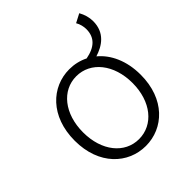

<svg xmlns="http://www.w3.org/2000/svg" viewBox="-199 -847 991 991"><g transform="rotate(-45 297.0 -351.0)"><path d="M297 -37C193 -37 117 -130 117 -266C117 -402 193 -496 297 -496C401 -496 478 -402 478 -266C478 -130 401 -37 297 -37ZM490 -690C501 -672 506 -649 506 -631C506 -570 469 -536 400 -523C368 -539 333 -547 297 -547C168 -547 56 -444 56 -266C56 -89 168 13 297 13C426 13 538 -89 538 -266C538 -369 500 -448 443 -495C501 -513 560 -551 560 -635C560 -663 552 -690 538 -715Z"/></g></svg>

Font: Noto Sans CJK KR Light
Style: Regular
Weight: 300
Designer: Ryoko NISHIZUKA (kana & ideographs); Paul D. Hunt (Latin, Greek & Cyrillic); Wenlong ZHANG (bopomofo); Sandoll Communica
Foundry: Adobe Systems Incorporated
Version: Version 1.004;PS 1.004;hotconv 1.0.82;makeotf.lib2.5.63406